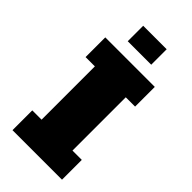

<svg xmlns="http://www.w3.org/2000/svg" viewBox="-254 -885 948 948"><g transform="rotate(45 220.0 -410.5)"><path d="M47.4 -138.2H112.3V-510.3H47.4V-647.9H393.1V-510.3H328.1V-138.2H393.1V0H47.4ZM139.2 -820.8H303.2V-712.9H139.2Z"/></g></svg>

Font: Black Ops One [rus by aLiNcE]
Style: Regular
Weight: 400
Designer: James Grieshaber
Foundry: James Grieshaber
Version: Version 1.002;May 25, 2024;FontCreator 13.0.0.2680 64-bit